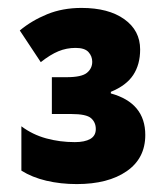

<svg xmlns="http://www.w3.org/2000/svg" viewBox="-20 -873 420 485"><path d="M186 -853Q254 -853 294 -824.5Q334 -796 334 -748Q334 -710 316.5 -683.5Q299 -657 260 -641V-637Q347 -613 347 -532Q347 -473 300 -440.5Q253 -408 174 -408Q133 -408 97 -416.5Q61 -425 34 -442V-554Q62 -533 96.5 -523.5Q131 -514 169 -514Q194 -514 208 -522Q222 -530 222 -547Q222 -564 210 -574.5Q198 -585 160 -585H111V-678H148Q186 -678 199.5 -689Q213 -700 213 -717Q213 -731 203.5 -741.5Q194 -752 171 -752Q148 -752 127.5 -743.5Q107 -735 83 -716L30 -796Q60 -821 99 -837Q138 -853 186 -853Z"/></svg>

Font: Noto Sans SemiCondensed Black
Style: Regular
Weight: 900
Width: 4
Designer: Monotype Design Team
Foundry: Monotype Imaging Inc.
Version: Version 2.013; ttfautohint (v1.8.4.7-5d5b)